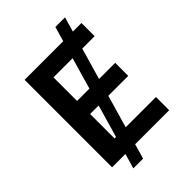

<svg xmlns="http://www.w3.org/2000/svg" viewBox="-262 -928 1129 1129"><g transform="rotate(-45 302.5 -363.0)"><path d="M157.2 92.8 184.1 0H73.2V-727.5H394.5L420.9 -819.3H501L474.6 -727.5H545.9V-617.7H442.9L386.2 -421.4H520.5V-313H355L296.4 -109.9H547.9V0H265.1L238.3 92.8ZM306.2 -421.4 362.8 -617.7H203.6V-421.4ZM215.8 -109.9 274.4 -313H203.6V-109.9Z"/></g></svg>

Font: Inter SemiBold
Style: Regular
Weight: 600
Designer: Rasmus Andersson
Foundry: rsms
Version: Version 4.001;git-9221beed3